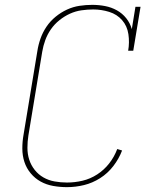

<svg xmlns="http://www.w3.org/2000/svg" viewBox="-20 -763 640 791"><path d="M256 8Q227 8 199 3Q171 -2 147.5 -15Q124 -28 106.5 -49Q89 -70 80.5 -96Q72 -122 72 -151Q72 -180 77 -208L134 -553Q138 -579 147 -604.5Q156 -630 171.5 -653Q187 -676 209 -694Q231 -712 256 -723.5Q281 -735 307.5 -739Q334 -743 360 -743Q387 -743 413 -738Q439 -733 461.5 -720.5Q484 -708 500 -688Q516 -668 523 -643L538 -735H559L529 -554H508Q514 -588 509 -622Q504 -656 483 -680Q462 -704 430 -714Q398 -724 364 -724Q340 -724 315.5 -720.5Q291 -717 268 -706.5Q245 -696 224.5 -679.5Q204 -663 189.5 -642Q175 -621 166.5 -597.5Q158 -574 154 -550L97 -205Q93 -180 93 -154Q93 -128 100.5 -105Q108 -82 123 -63Q138 -44 159 -32Q180 -20 205 -15.5Q230 -11 256 -11Q288 -11 320 -18.5Q352 -26 380.5 -44.5Q409 -63 430 -90Q451 -117 463 -149L483 -143Q470 -109 447 -79Q424 -49 392.5 -29Q361 -9 326 -0.5Q291 8 256 8Z"/></svg>

Font: Iosevka Slab Thin Extended
Style: Italic
Weight: 100
Width: 7
Italic angle: -9°
Monospace: yes
Designer: Belleve Invis
Foundry: Belleve Invis
Version: Version 11.1.0; ttfautohint (v1.8.3)